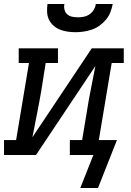

<svg xmlns="http://www.w3.org/2000/svg" viewBox="-30 -770 650 954"><path d="M345 -610Q325 -610 305 -613Q285 -616 267.5 -623Q250 -630 235.5 -643Q221 -656 213 -673Q205 -690 204 -710Q203 -730 206 -750H290Q287 -736 290.5 -722Q294 -708 304 -699Q314 -690 328 -687Q342 -684 357 -684Q372 -684 387 -687Q402 -690 415 -699Q428 -708 436 -721.5Q444 -735 446 -750H530Q526 -729 518.5 -709.5Q511 -690 497 -673Q483 -656 465 -643Q447 -630 426.5 -623Q406 -616 385.5 -613Q365 -610 345 -610ZM369 164 434 0H317V-74H378L401 -212Q410 -270 421.5 -327Q433 -384 444 -442L149 0H-10V-74H50L114 -457H63V-530H258V-457H197L175 -318Q165 -260 153.5 -203Q142 -146 131 -88L426 -530H585V-457H525L461 -74H551L457 164Z"/></svg>

Font: Iosevka Curly Slab ExObl
Style: Regular
Weight: 400
Width: 7
Italic angle: -9°
Monospace: yes
Designer: Belleve Invis
Foundry: Belleve Invis
Version: Version 11.1.0; ttfautohint (v1.8.3)